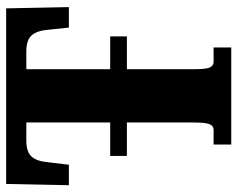

<svg xmlns="http://www.w3.org/2000/svg" viewBox="-92 -662 754 609"><g transform="rotate(-90 284.5 -357.0)"><path d="M131 -56H178Q190 -56 195.5 -68.5Q201 -81 201 -121V-331H95V-384H201V-650H144Q108 -650 93 -633.5Q78 -617 75 -582L67 -515H2L6 -714H563L567 -515H502L495 -582Q492 -617 477 -633.5Q462 -650 426 -650H370V-384H474V-331H370V-119Q370 -80 375.5 -68Q381 -56 393 -56H439V0H131Z"/></g></svg>

Font: Noto Serif CondBlack
Style: Regular
Weight: 900
Width: 3
Designer: Monotype Design Team
Foundry: Monotype Imaging Inc.
Version: Version 1.001